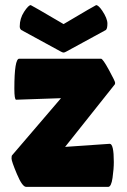

<svg xmlns="http://www.w3.org/2000/svg" viewBox="-20 -729 494 749"><path d="M43 -340Q36 -340 36 -383Q36 -500 55 -500H374Q381 -500 405 -456Q429 -412 429 -406.5Q429 -401 428 -400L234 -156L408 -168Q424 -168 424 -97Q424 -70 419 -35Q414 0 402 0H82Q67 0 46 -50Q25 -100 25 -110.5Q25 -121 27 -123L218 -346ZM355 -709Q364 -709 379 -687Q399 -657 399 -637Q399 -617 393 -612L239 -528Q232 -524 228 -524Q224 -524 217 -528L63 -612Q57 -617 57 -626Q57 -657 74 -683Q91 -709 100 -709Q102 -709 228 -635Q353 -709 355 -709Z"/></svg>

Font: Lilita One
Style: Regular
Weight: 400
Designer: Juan Montoreano
Foundry: Juan Montoreano
Version: Version 1.002